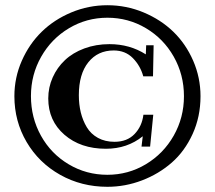

<svg xmlns="http://www.w3.org/2000/svg" viewBox="-20 -737 831 742"><path d="M395 -15.1Q294.9 -15.1 212.4 -61.5Q129.9 -107.9 82.8 -188.2Q35.6 -268.6 35.6 -365.2Q35.6 -437 64.2 -502Q92.8 -566.9 140.9 -614Q189 -661.1 255.6 -689Q322.3 -716.8 395 -716.8Q468.3 -716.8 534.9 -689Q601.6 -661.1 649.9 -614.3Q698.2 -567.4 726.6 -502.2Q754.9 -437 754.9 -365.2Q754.9 -286.1 724.4 -219.2Q693.8 -152.3 643.6 -108.4Q593.3 -64.5 528.6 -39.8Q463.9 -15.1 395 -15.1ZM395 -61.5Q475.6 -61.5 543.7 -102.3Q611.8 -143.1 651.4 -212.9Q690.9 -282.7 690.9 -365.2Q690.9 -448.2 651.4 -518.1Q611.8 -587.9 543.7 -628.2Q475.6 -668.5 395 -668.5Q314.5 -668.5 246.6 -627.9Q178.7 -587.4 139.2 -517.8Q99.6 -448.2 99.6 -365.7Q99.6 -282.2 138.4 -212.4Q177.2 -142.6 245.4 -102.1Q313.5 -61.5 395 -61.5ZM389.2 -162.1Q291.5 -162.1 229 -216.3Q166.5 -270.5 166.5 -356.4Q166.5 -399.4 183.6 -437.7Q200.7 -476.1 231 -504.6Q261.2 -533.2 305.9 -549.8Q350.6 -566.4 403.3 -566.4Q481.4 -566.4 543.5 -526.9L544.9 -562H573.7L571.3 -441.9H533.7Q522.5 -482.9 493.4 -512.5Q464.4 -542 419.4 -542Q357.9 -542 321.3 -496.3Q284.7 -450.7 284.7 -369.1Q284.7 -333.5 292.2 -302.5Q299.8 -271.5 315.4 -245.4Q331.1 -219.2 358.6 -204.1Q386.2 -189 422.4 -189Q471.2 -189 500 -219Q528.8 -249 534.2 -293.5H572.3L560.1 -170.4H526.9L531.7 -210.4Q471.7 -162.1 389.2 -162.1Z"/></svg>

Font: Elstob 14pt
Style: Bold
Weight: 700
Designer: Peter S. Baker
Version: Version 1.015